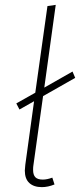

<svg xmlns="http://www.w3.org/2000/svg" viewBox="-20 -759 329 789"><path d="M195 -29 204 -1Q177 10 152 10Q119 10 100.5 -7Q82 -24 82 -58Q82 -64 84 -82L120 -343L60 -309L47 -334L125 -378L175 -734L209 -739L162 -399L278 -465L289 -439L157 -364L117 -78Q116 -72 116 -61Q116 -40 125.5 -30.5Q135 -21 156 -21Q173 -21 195 -29Z"/></svg>

Font: FiraGO UltraLight
Style: Italic
Weight: 200
Italic angle: -8°
Designer: bBox Type GmbH
Foundry: bBox Type GmbH
Version: Version 1.001